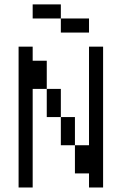

<svg xmlns="http://www.w3.org/2000/svg" viewBox="-20 -832 540 852"><path d="M250 -750H125V-812.5H250ZM62.5 -625H125V-562.5H187.5V-437.5H125V0H62.5ZM187.5 -437.5H250V-312.5H187.5ZM250 -312.5H312.5V-187.5H250ZM250 -750H375V-687.5H250ZM312.5 -187.5H375V-625H437.5V0H375V-62.5H312.5Z"/></svg>

Font: 寒蝉点阵体 16px
Style: Regular
Weight: 400
Designer: Designed by Warren2060
Foundry: ChillType
Version: Version 1.000